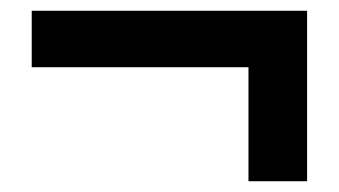

<svg xmlns="http://www.w3.org/2000/svg" viewBox="-20 -447 630 357"><path d="M442 -110H551V-427H39V-322H442Z"/></svg>

Font: Source Han Sans KR
Style: Bold
Weight: 700
Designer: Ryoko NISHIZUKA 西塚涼子 (kana, bopomofo & ideographs); Paul D. Hunt (Latin, Greek & Cyrillic); Sandoll Communications 산돌커뮤니
Foundry: Adobe
Version: Version 2.004;hotconv 1.0.118;makeotfexe 2.5.65603